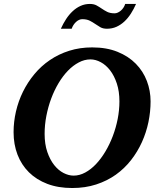

<svg xmlns="http://www.w3.org/2000/svg" viewBox="-20 -924 792 960"><path d="M577.1 -417Q577.1 -467.3 564.2 -506.3Q551.3 -545.4 530.5 -572.3Q509.8 -599.1 483.9 -613Q458 -627 432.1 -627Q402.3 -627 373.8 -611.8Q345.2 -596.7 319.8 -570.6Q294.4 -544.4 272.9 -508.5Q251.5 -472.7 236.1 -431.4Q220.7 -390.1 211.9 -345Q203.1 -299.8 203.1 -254.9Q203.1 -203.1 216.6 -164.1Q230 -125 251 -98.6Q272 -72.3 297.6 -59.1Q323.2 -45.9 348.1 -45.9Q377.4 -45.9 406 -61.3Q434.6 -76.7 460 -103.5Q485.4 -130.4 506.8 -166.3Q528.3 -202.1 543.9 -243.4Q559.6 -284.7 568.4 -329.1Q577.1 -373.5 577.1 -417ZM732.9 -417Q732.9 -365.7 722.2 -313.7Q711.4 -261.7 689.7 -213.6Q668 -165.5 635.3 -123.5Q602.5 -81.5 559.1 -50.5Q515.6 -19.5 460.9 -1.7Q406.2 16.1 340.8 16.1Q271 16.1 216.6 -4.6Q162.1 -25.4 124.5 -62.7Q86.9 -100.1 67.4 -151.1Q47.9 -202.1 47.9 -263.2Q47.9 -314.9 59.8 -366.7Q71.8 -418.5 95 -465.6Q118.2 -512.7 151.9 -553.2Q185.5 -593.8 229.2 -623.5Q272.9 -653.3 326.2 -670.2Q379.4 -687 440.9 -687Q513.2 -687 567.9 -664.8Q622.6 -642.6 659.2 -605.2Q695.8 -567.9 714.4 -519Q732.9 -470.2 732.9 -417ZM660.2 -904.3Q648.9 -878.4 634.5 -856Q620.1 -833.5 602.1 -816.7Q584 -799.8 562.3 -790Q540.5 -780.3 515.1 -780.3Q495.1 -780.3 481.9 -787.8Q468.8 -795.4 456.1 -804.2Q443.4 -813 428.5 -820.6Q413.6 -828.1 391.1 -828.1Q383.3 -828.1 375.2 -824.5Q367.2 -820.8 360.1 -814.2Q353 -807.6 347.4 -799.1Q341.8 -790.5 338.4 -780.3H284.2Q295.9 -806.2 310.5 -828.6Q325.2 -851.1 343.3 -867.9Q361.3 -884.8 382.8 -894.5Q404.3 -904.3 429.2 -904.3Q449.2 -904.3 462.6 -897Q476.1 -889.6 488.8 -880.9Q501.5 -872.1 516.1 -864.7Q530.8 -857.4 553.2 -857.4Q561 -857.4 569.1 -861.1Q577.1 -864.7 584.5 -871.1Q591.8 -877.4 597.4 -886Q603 -894.5 606 -904.3Z"/></svg>

Font: Charis SIL Afr
Style: Bold Italic
Weight: 700
Italic angle: -11°
Foundry: SIL International
Version: Version 5.000